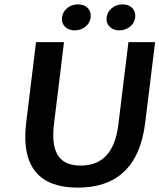

<svg xmlns="http://www.w3.org/2000/svg" viewBox="-20 -847 730 879"><path d="M100 -287C74 -72 170 12 336 12C503 12 619 -72 645 -287L690 -654H568L522 -278C505 -136 437 -89 349 -89C262 -89 210 -136 227 -278L273 -654H145ZM322 -708C360 -708 391 -733 395 -767C399 -802 375 -827 337 -827C299 -827 268 -802 264 -767C260 -733 284 -708 322 -708ZM526 -708C564 -708 595 -733 599 -767C603 -802 579 -827 541 -827C504 -827 472 -802 468 -767C464 -733 489 -708 526 -708Z"/></svg>

Font: Falling Sky
Style: ExtObl
Weight: 400
Designer: Paul D. Hunt
Foundry: Adobe Systems Incorporated
Version: Version 1.02